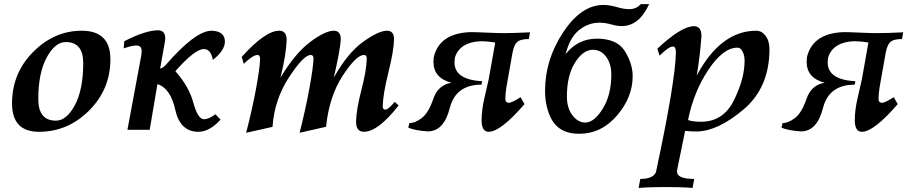

<svg xmlns="http://www.w3.org/2000/svg" viewBox="-20 -632 4453 935"><path d="M252.4 -44.4Q304.2 -44.4 344.7 -120.1Q385.3 -195.8 385.3 -325.2Q385.3 -427.2 300.3 -427.2Q248 -427.2 207.3 -351.8Q166.5 -276.4 166.5 -149.4Q166.5 -44.4 252.4 -44.4ZM169.9 9.8Q38.6 9.8 38.6 -128.4Q38.6 -275.9 141.6 -379.2Q244.6 -482.4 377.9 -482.4Q517.6 -482.4 517.6 -343.3Q517.6 -197.3 414.1 -93.8Q310.5 9.8 169.9 9.8Z M946.3 9.8Q857.4 9.8 833.7 -96.7Q810.1 -203.1 746.6 -222.2L709 0H600.6L668.5 -364.7Q669.9 -374.5 669.9 -382.8Q669.9 -410.6 643.6 -410.6Q624.5 -410.6 582.5 -396.5L585 -431.2Q689 -484.4 749 -484.4Q784.7 -484.4 784.7 -444.8Q784.7 -436 782.7 -426.3L759.8 -297.9Q768.6 -298.3 785.2 -313.5Q931.2 -482.4 1010.7 -482.4Q1075.2 -480.5 1075.2 -429.2Q1075.2 -386.7 1016.6 -340.3Q1006.8 -393.1 973.1 -393.1Q928.7 -393.1 834 -285.2Q899.9 -211.9 921.6 -131.6Q943.4 -51.3 973.6 -51.3Q996.6 -51.3 1028.8 -75.7L1054.2 -49.3Q1000 9.8 946.3 9.8Z M1439 14.6Q1468.3 -100.6 1486.8 -202.1Q1505.4 -303.7 1506.8 -347.2Q1506.8 -364.3 1493.2 -364.3Q1458.5 -364.3 1387.5 -255.9Q1316.4 -147.5 1307.1 -14.2L1178.7 14.6Q1208 -98.6 1226.6 -198.5Q1245.1 -298.3 1246.6 -343.3Q1246.6 -364.3 1233.9 -364.3Q1211.9 -364.3 1167 -321.3L1157.2 -355Q1271.5 -482.4 1340.3 -482.4Q1376 -482.4 1376 -436Q1373 -362.3 1345.7 -253.9Q1418 -373.5 1491 -428Q1564 -482.4 1606 -482.4Q1639.6 -482.4 1639.6 -439.9Q1636.7 -390.1 1605.5 -253.9Q1672.4 -373.5 1747.8 -428Q1823.2 -482.4 1865.2 -482.4Q1898.9 -482.4 1898.9 -439.9Q1897.5 -383.8 1871.3 -278.8Q1845.2 -173.8 1843.8 -115.7Q1843.8 -98.1 1855.5 -98.1Q1871.1 -98.1 1901.9 -135.7L1921.4 -118.7Q1820.8 9.8 1752 9.8Q1713.9 9.8 1713.9 -39.6Q1715.3 -99.6 1740 -193.8Q1764.6 -288.1 1766.1 -347.2Q1766.1 -364.3 1752.4 -364.3Q1714.8 -364.3 1648.9 -263.4Q1583 -162.6 1567.9 -14.6Z M2359.4 9.8Q2325.2 9.8 2325.2 -46.9Q2325.2 -96.7 2339.8 -158.2Q2354.5 -219.7 2359.9 -246.1L2391.6 -424.8Q2355.5 -431.2 2317.9 -431.2Q2219.7 -425.8 2195.8 -353.5Q2193.4 -339.8 2193.4 -327.6Q2193.4 -244.1 2328.1 -236.3L2324.7 -219.7Q2199.2 -219.7 2170.4 -106Q2141.6 7.8 2063 7.8Q2002 3.9 1968.3 -10.3L1973.6 -32.7Q2002 -32.7 2034.4 -57.6Q2066.9 -82.5 2090.1 -150.6Q2113.3 -218.8 2178.7 -229Q2090.8 -252 2090.8 -331.1Q2090.8 -341.8 2092.3 -353.5Q2120.1 -470.7 2272 -475.6Q2296.9 -475.6 2350.1 -473.1Q2403.3 -470.7 2434.6 -470.7Q2481.9 -470.7 2561 -474.6L2555.2 -441.9Q2513.2 -441.9 2497.6 -426.5Q2481.9 -411.1 2475.1 -371.1L2445.8 -205.6Q2440.9 -172.4 2440.9 -151.4Q2440.9 -131.3 2458.5 -131.3Q2471.2 -131.3 2515.1 -158.7L2534.2 -125Q2418 9.8 2359.4 9.8Z M2800.3 19.5Q2695.3 19.5 2658.2 -66.9Q2634.3 -121.6 2634.3 -189.9Q2634.3 -341.3 2722.4 -474.6Q2810.5 -607.9 2918.5 -607.9Q2948.2 -607.9 2983.2 -597.7Q3018.1 -587.4 3043.9 -587.4Q3078.6 -587.4 3100.6 -611.8H3141.1Q3092.3 -504.9 3007.3 -504.9Q2984.9 -504.9 2956.1 -513.2Q2927.2 -521.5 2898.9 -521.5Q2845.2 -521.5 2800 -485.6Q2754.9 -449.7 2734.4 -368.2Q2793 -442.9 2885.7 -443.8Q2985.8 -443.8 3023.4 -382.3Q3061 -320.8 3061 -261.2Q3061 -158.2 2984.6 -69.3Q2908.2 19.5 2800.3 19.5ZM2830.1 -35.2Q2873.5 -35.2 2915.3 -102.8Q2957 -170.4 2957 -269Q2957 -321.3 2931.9 -355.5Q2906.7 -389.6 2867.2 -389.6Q2819.3 -389.6 2780 -326.9Q2740.7 -264.2 2740.7 -162.6Q2740.7 -105.5 2767.8 -70.3Q2794.9 -35.2 2830.1 -35.2Z M3394 -39.1Q3502.4 -39.1 3554.2 -144Q3606 -249 3606 -335.9Q3606 -361.8 3596.4 -380.9Q3586.9 -399.9 3571.3 -399.9Q3501.5 -399.9 3429.7 -292.2Q3357.9 -184.6 3330.6 -47.4Q3353 -39.1 3394 -39.1ZM3352.5 283.2Q3302.7 278.8 3225.1 278.8Q3142.1 278.8 3089.8 283.2L3098.1 239.3Q3160.2 239.3 3174.3 206.5Q3269 -235.8 3271.5 -377.4Q3271.5 -405.3 3256.8 -405.3Q3236.3 -405.3 3191.9 -360.8L3181.2 -395Q3298.3 -504.4 3359.4 -504.4Q3396 -504.4 3396 -456.5Q3388.2 -353.5 3373 -264.2Q3489.7 -482.4 3663.1 -482.4Q3689.5 -482.4 3708.3 -457.5Q3727.1 -432.6 3727.1 -392.6Q3727.1 -206.1 3601.6 -99.6Q3476.1 6.8 3373.5 8.3Q3347.2 8.3 3316.4 5.4L3277.3 196.3L3276.9 203.6Q3276.9 239.3 3360.8 239.3Z M4176.8 9.8Q4142.6 9.8 4142.6 -46.9Q4142.6 -96.7 4157.2 -158.2Q4171.9 -219.7 4177.2 -246.1L4209 -424.8Q4172.9 -431.2 4135.3 -431.2Q4037.1 -425.8 4013.2 -353.5Q4010.7 -339.8 4010.7 -327.6Q4010.7 -244.1 4145.5 -236.3L4142.1 -219.7Q4016.6 -219.7 3987.8 -106Q3959 7.8 3880.4 7.8Q3819.3 3.9 3785.6 -10.3L3791 -32.7Q3819.3 -32.7 3851.8 -57.6Q3884.3 -82.5 3907.5 -150.6Q3930.7 -218.8 3996.1 -229Q3908.2 -252 3908.2 -331.1Q3908.2 -341.8 3909.7 -353.5Q3937.5 -470.7 4089.4 -475.6Q4114.3 -475.6 4167.5 -473.1Q4220.7 -470.7 4252 -470.7Q4299.3 -470.7 4378.4 -474.6L4372.6 -441.9Q4330.6 -441.9 4314.9 -426.5Q4299.3 -411.1 4292.5 -371.1L4263.2 -205.6Q4258.3 -172.4 4258.3 -151.4Q4258.3 -131.3 4275.9 -131.3Q4288.6 -131.3 4332.5 -158.7L4351.6 -125Q4235.4 9.8 4176.8 9.8Z"/></svg>

Font: Kelvinch
Style: Bold Italic
Weight: 700
Italic angle: -10°
Designer: Paul James Miller
Foundry: High-Logic / Made with FontCreator
Version: Version 3.30 September 23, 2016